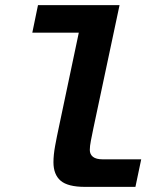

<svg xmlns="http://www.w3.org/2000/svg" viewBox="-20 -730 640 750"><path d="M312.4 0Q245 0 216.9 -24.1Q188.8 -48.2 188.8 -96.2Q188.8 -124.6 195.3 -160.1Q201.8 -195.6 210.2 -234.4L299.8 -659.2L346 -602.4H106.2L128.4 -710H447L345 -230Q339.2 -201.6 335 -180.3Q330.8 -159 330.8 -144.4Q330.8 -127.2 343.1 -117.4Q355.4 -107.6 381.8 -107.6H531.6L509 0Z"/></svg>

Font: Geist Mono
Style: Italic
Weight: 400
Italic angle: -12°
Monospace: yes
Designer: Basement.studio, Andrés Briganti, Mateo Zaragoza
Foundry: Basement.studio, Vercel, Andrés Briganti, Guido Ferreyra, Mateo Zaragoza
Version: Version 1.500